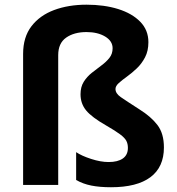

<svg xmlns="http://www.w3.org/2000/svg" viewBox="-20 -785 751 815"><path d="M609.9 -606Q609.9 -568.8 595.7 -541.7Q581.5 -514.6 560.8 -494.9Q540 -475.1 519.3 -460.2Q498.5 -445.3 484.4 -432.6Q470.2 -419.9 470.2 -407.2Q470.2 -388.2 492.9 -372.6Q515.6 -356.9 571.8 -320.8Q621.1 -290 648.4 -254.2Q675.8 -218.3 675.8 -159.2Q675.8 -75.7 618.7 -33Q561.5 9.8 451.2 9.8Q403.3 9.8 367.7 2.7Q332 -4.4 303.2 -21V-139.2Q326.2 -123.5 366.7 -110.4Q407.2 -97.2 440.9 -97.2Q480 -97.2 501.5 -112.3Q522.9 -127.4 522.9 -157.2Q522.9 -174.8 516.1 -187.5Q509.3 -200.2 489.7 -214.8Q470.2 -229.5 431.2 -252Q369.6 -287.1 345.7 -316.2Q321.8 -345.2 321.8 -384.8Q321.8 -416 335.4 -437.7Q349.1 -459.5 369.6 -475.8Q390.1 -492.2 410.4 -507.1Q430.7 -522 444.3 -539.1Q458 -556.2 458 -580.1Q458 -610.8 426.3 -629.9Q394.5 -648.9 347.2 -648.9Q294.4 -648.9 260.7 -625.2Q227.1 -601.6 227.1 -550.8V0H78.1V-556.2Q78.1 -627.4 113.5 -673.6Q148.9 -719.7 209.7 -742.4Q270.5 -765.1 347.2 -765.1Q422.4 -765.1 481.7 -746.6Q541 -728 575.4 -692.6Q609.9 -657.2 609.9 -606Z"/></svg>

Font: Open Sans
Style: Bold
Weight: 700
Designer: Monotype Design Team
Foundry: Monotype Imaging Inc.
Version: Version 3.000; ttfautohint (v1.8.4)